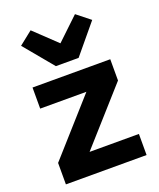

<svg xmlns="http://www.w3.org/2000/svg" viewBox="-148 -894 813 984"><g transform="rotate(-20 259.0 -402.0)"><path d="M39 0V-117L300 -410H48V-525H472V-409L210 -115H479V0ZM198 -587 66 -746 139 -804 260 -689 381 -804 454 -746 322 -587Z"/></g></svg>

Font: IBM Plex Thai
Style: Bold
Weight: 700
Designer: Mike Abbink, Paul van der Laan, Pieter van Rosmalen, Ben Mitchell, Mark Frömberg
Foundry: Bold Monday
Version: Version 1.0